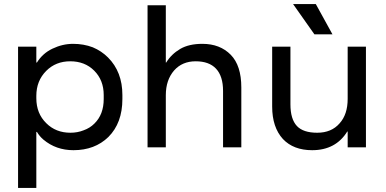

<svg xmlns="http://www.w3.org/2000/svg" viewBox="-20 -726 1900 946"><path d="M162 -76H159V200H69V-496H159V-418H162Q190 -463 238 -486Q288 -510 340 -510Q392 -510 437 -493Q480 -475 512 -443Q583 -372 583 -258V-238Q583 -120 514 -51Q447 14 342 14Q256 14 194 -38Q175 -54 162 -76ZM208 -119Q255 -72 327 -72Q362 -72 392 -84Q423 -95 445 -117Q491 -162 491 -238V-258Q491 -331 444 -378Q398 -424 326 -424Q255 -424 208 -377Q159 -328 159 -254V-242Q159 -167 208 -119Z M797 -257V0H707V-700H797V-418H799Q824 -459 868 -485Q911 -510 977 -510Q1064 -510 1117 -456Q1169 -403 1169 -295V0H1079V-278Q1079 -351 1044 -388Q1010 -424 944 -424Q878 -424 838 -379Q797 -332 797 -257Z M1783 0H1693V-78H1691Q1634 14 1518 14Q1426 14 1374 -41Q1321 -99 1321 -201V-496H1411V-212Q1411 -139 1443 -105Q1474 -72 1543 -72Q1613 -72 1653 -118Q1693 -162 1693 -239V-496H1783ZM1529 -557 1424 -706H1536L1618 -557Z"/></svg>

Font: Rilu
Style: Bold
Weight: 500
Designer: Alí Sinisterra
Foundry: Alí Sinisterra
Version: ""